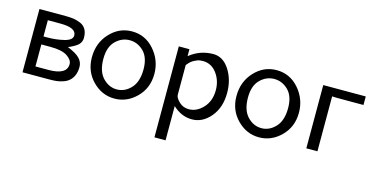

<svg xmlns="http://www.w3.org/2000/svg" viewBox="-68 -785 2537 1304"><g transform="rotate(15 1200.0 -133.0)"><path d="M81.1 0V-444.8H268.1Q297.9 -444.8 321 -441.4Q344.2 -438 370.1 -427.5Q396 -417 409.9 -393.6Q423.8 -370.1 423.8 -334Q423.8 -306.2 405.5 -286.6Q387.2 -267.1 335 -245.1Q395 -221.2 420.4 -195.1Q445.8 -168.9 445.8 -134.8Q445.8 -74.7 411.1 -40Q393.1 -22 365.5 -12.9Q337.9 -3.9 316.4 -2Q294.9 0 262.2 0ZM155.8 -61H247.1Q376 -61 376 -136.2Q376 -166 338.4 -190.9Q300.8 -215.8 220.2 -215.8H155.8ZM155.8 -272H180.2Q246.1 -272 301 -285.9Q356 -299.8 356 -332Q356 -386.2 244.1 -386.2H155.8Z M509.8 -221.2Q509.8 -322.3 574.5 -391.6Q639.2 -460.9 729 -460.9Q823.2 -460.9 886.2 -388.4Q949.2 -315.9 949.2 -220.2Q949.2 -121.1 883.1 -54.9Q816.9 11.2 729 11.2Q641.1 11.2 575.4 -55.4Q509.8 -122.1 509.8 -221.2ZM587.9 -231Q587.9 -143.1 630.4 -98.1Q672.9 -53.2 729 -53.2Q785.2 -53.2 827.6 -98.6Q870.1 -144 870.1 -231Q870.1 -314.9 827.6 -356.9Q785.2 -398.9 729 -398.9Q673.8 -398.9 630.9 -356.9Q587.9 -314.9 587.9 -231Z M1061 194.8V-444.8H1135.7V-396Q1209 -455.1 1301.8 -455.1Q1370.6 -455.1 1415.3 -386Q1460 -316.9 1460 -224.1Q1460 -121.1 1404.5 -54.9Q1349.1 11.2 1273.9 11.2Q1199.7 11.2 1139.2 -45.9V194.8ZM1139.2 -126Q1139.2 -104 1167.5 -76.9Q1195.8 -49.8 1235.8 -49.8Q1292 -49.8 1336.4 -97.9Q1380.9 -146 1380.9 -222.2Q1380.9 -290 1343 -340.6Q1305.2 -391.1 1245.1 -391.1Q1233.9 -391.1 1223.9 -389.6Q1213.9 -388.2 1205.3 -384.5Q1196.8 -380.9 1189.5 -377.4Q1182.1 -374 1175.5 -369.6Q1168.9 -365.2 1164.1 -361.1Q1159.2 -356.9 1154.5 -352.1Q1149.9 -347.2 1147.5 -344Q1145 -340.8 1142.1 -337.9L1139.2 -334Z M1526.4 -221.2Q1526.4 -322.3 1591.1 -391.6Q1655.8 -460.9 1745.6 -460.9Q1839.8 -460.9 1902.8 -388.4Q1965.8 -315.9 1965.8 -220.2Q1965.8 -121.1 1899.7 -54.9Q1833.5 11.2 1745.6 11.2Q1657.7 11.2 1592 -55.4Q1526.4 -122.1 1526.4 -221.2ZM1604.5 -231Q1604.5 -143.1 1647 -98.1Q1689.5 -53.2 1745.6 -53.2Q1801.8 -53.2 1844.2 -98.6Q1886.7 -144 1886.7 -231Q1886.7 -314.9 1844.2 -356.9Q1801.8 -398.9 1745.6 -398.9Q1690.4 -398.9 1647.5 -356.9Q1604.5 -314.9 1604.5 -231Z M2076.7 0V-444.8H2375.5V-384.8H2192.4L2154.8 -386.2V0Z"/></g></svg>

Font: CMU Sans Serif
Style: Medium
Weight: 500
Version: Version 0.7.0